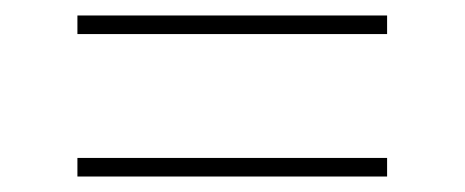

<svg xmlns="http://www.w3.org/2000/svg" viewBox="-20 -427 600 248"><path d="M80 -383V-407H480V-383ZM80 -199V-223H480V-199Z"/></svg>

Font: Noto Sans Syriac Thin
Style: Regular
Weight: 100
Designer: Patrick Giasson and the Monotype Design Team
Foundry: Monotype Imaging Inc.
Version: Version 2.000; ttfautohint (v1.8.3) -l 8 -r 50 -G 200 -x 14 